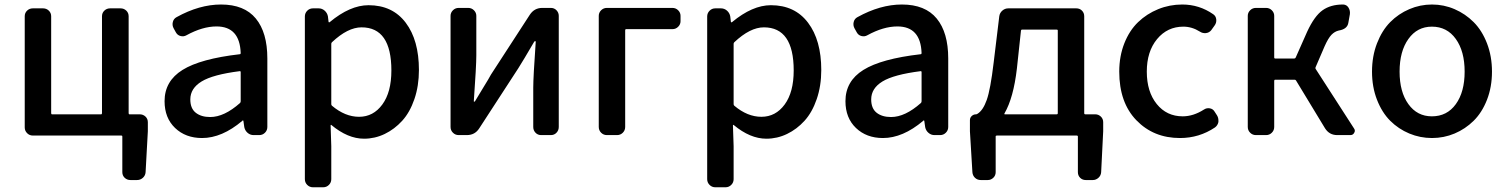

<svg xmlns="http://www.w3.org/2000/svg" viewBox="-20 -584 6517 830"><path d="M536.1 -94.7Q536.1 -89.8 540 -89.8H584Q598.6 -89.8 608.9 -80.1Q619.1 -70.3 619.1 -55.7V-16.6L609.4 160.2Q608.4 174.8 597.7 184.6Q586.9 194.3 572.3 194.3H543.9Q529.3 194.3 519 184.6Q508.8 174.8 508.8 160.2V5.9Q508.8 2 504.9 2H122.1Q107.4 2 97.2 -8.3Q86.9 -18.6 86.9 -33.2V-513.7Q86.9 -528.3 97.2 -538.1Q107.4 -547.9 122.1 -547.9H166Q180.7 -547.9 190.9 -538.1Q201.2 -528.3 201.2 -513.7V-94.7Q201.2 -89.8 205.1 -89.8H417Q420.9 -89.8 420.9 -94.7V-513.7Q420.9 -528.3 431.2 -538.1Q441.4 -547.9 456.1 -547.9H501Q515.6 -547.9 525.9 -538.1Q536.1 -528.3 536.1 -513.7Z M853.5 12.7Q782.2 12.7 736.8 -30.8Q691.4 -74.2 691.4 -146.5Q691.4 -233.4 769 -281.7Q846.7 -330.1 1016.6 -349.6Q1020.5 -349.6 1020.5 -354.5Q1016.6 -469.7 916 -469.7Q855.5 -469.7 786.1 -431.6Q774.4 -424.8 760.7 -428.2Q747.1 -431.6 740.2 -444.3L730.5 -461.9Q723.6 -474.6 727.1 -488.8Q730.5 -502.9 743.2 -509.8Q841.8 -564.5 935.5 -564.5Q1036.1 -564.5 1085.9 -503.9Q1135.7 -443.4 1135.7 -331.1V-35.2Q1135.7 -20.5 1125.5 -10.3Q1115.2 0 1100.6 0H1076.2Q1061.5 0 1050.3 -9.8Q1039.1 -19.5 1036.1 -34.2L1032.2 -61.5Q1031.2 -63.5 1029.8 -63.5Q1028.3 -63.5 1027.3 -61.5Q939.5 12.7 853.5 12.7ZM888.7 -78.1Q949.2 -78.1 1017.6 -138.7Q1020.5 -141.6 1020.5 -146.5V-272.5Q1020.5 -276.4 1017.6 -276.4Q1016.6 -276.4 1016.6 -276.4Q900.4 -261.7 851.6 -231.9Q802.7 -202.1 802.7 -154.3Q802.7 -115.2 826.2 -96.7Q849.6 -78.1 888.7 -78.1Z M1333 225.6Q1318.4 225.6 1308.1 215.3Q1297.9 205.1 1297.9 190.4V-512.7Q1297.9 -527.3 1308.1 -537.6Q1318.4 -547.9 1333 -547.9H1357.4Q1372.1 -547.9 1383.3 -538.1Q1394.5 -528.3 1397.5 -513.7L1400.4 -489.3Q1401.4 -487.3 1402.8 -487.3Q1404.3 -487.3 1405.3 -488.3Q1493.2 -561.5 1573.2 -561.5Q1676.8 -561.5 1733.9 -485.8Q1791 -410.2 1791 -281.2Q1791 -212.9 1771.5 -155.8Q1752 -98.6 1718.8 -62Q1685.5 -25.4 1643.1 -4.9Q1600.6 15.6 1553.7 15.6Q1483.4 15.6 1412.1 -43.9Q1411.1 -44.9 1410.2 -43.9Q1409.2 -43 1409.2 -42L1412.1 47.9V190.4Q1412.1 205.1 1401.9 215.3Q1391.6 225.6 1377 225.6ZM1532.2 -79.1Q1593.8 -79.1 1632.8 -132.3Q1671.9 -185.5 1671.9 -279.3Q1671.9 -465.8 1543 -465.8Q1483.4 -465.8 1415 -401.4Q1412.1 -398.4 1412.1 -394.5V-133.8Q1412.1 -129.9 1415 -127Q1471.7 -79.1 1532.2 -79.1Z M1962.9 0Q1948.2 0 1938 -10.3Q1927.7 -20.5 1927.7 -35.2V-515.6Q1927.7 -529.3 1938 -539.6Q1948.2 -549.8 1962.9 -549.8H2003.9Q2018.6 -549.8 2028.8 -539.6Q2039.1 -529.3 2039.1 -515.6V-344.7Q2039.1 -298.8 2028.3 -147.5Q2027.3 -144.5 2030.3 -144.5Q2033.2 -144.5 2034.2 -147.5Q2043 -163.1 2068.4 -204.1Q2093.8 -245.1 2102.5 -261.7L2270.5 -520.5Q2290 -549.8 2324.2 -549.8H2361.3Q2376 -549.8 2385.7 -539.6Q2395.5 -529.3 2395.5 -515.6V-35.2Q2395.5 -20.5 2385.7 -10.3Q2376 0 2361.3 0H2319.3Q2304.7 0 2294.9 -10.3Q2285.2 -20.5 2285.2 -35.2V-205.1Q2285.2 -250 2295.9 -403.3Q2295.9 -406.2 2293.5 -406.2Q2291 -406.2 2289.1 -403.3Q2241.2 -321.3 2220.7 -289.1L2051.8 -29.3Q2033.2 0 1998 0Z M2603.5 0Q2588.9 0 2578.6 -10.3Q2568.4 -20.5 2568.4 -35.2V-515.6Q2568.4 -529.3 2578.6 -539.6Q2588.9 -549.8 2603.5 -549.8H2886.7Q2901.4 -549.8 2911.6 -539.6Q2921.9 -529.3 2921.9 -515.6V-492.2Q2921.9 -478.5 2911.6 -468.3Q2901.4 -458 2886.7 -458H2686.5Q2682.6 -458 2682.6 -453.1V-35.2Q2682.6 -20.5 2672.4 -10.3Q2662.1 0 2647.5 0Z M3072.3 225.6Q3057.6 225.6 3047.4 215.3Q3037.1 205.1 3037.1 190.4V-512.7Q3037.1 -527.3 3047.4 -537.6Q3057.6 -547.9 3072.3 -547.9H3096.7Q3111.3 -547.9 3122.6 -538.1Q3133.8 -528.3 3136.7 -513.7L3139.6 -489.3Q3140.6 -487.3 3142.1 -487.3Q3143.6 -487.3 3144.5 -488.3Q3232.4 -561.5 3312.5 -561.5Q3416 -561.5 3473.1 -485.8Q3530.3 -410.2 3530.3 -281.2Q3530.3 -212.9 3510.7 -155.8Q3491.2 -98.6 3458 -62Q3424.8 -25.4 3382.3 -4.9Q3339.8 15.6 3293 15.6Q3222.7 15.6 3151.4 -43.9Q3150.4 -44.9 3149.4 -43.9Q3148.4 -43 3148.4 -42L3151.4 47.9V190.4Q3151.4 205.1 3141.1 215.3Q3130.9 225.6 3116.2 225.6ZM3271.5 -79.1Q3333 -79.1 3372.1 -132.3Q3411.1 -185.5 3411.1 -279.3Q3411.1 -465.8 3282.2 -465.8Q3222.7 -465.8 3154.3 -401.4Q3151.4 -398.4 3151.4 -394.5V-133.8Q3151.4 -129.9 3154.3 -127Q3210.9 -79.1 3271.5 -79.1Z M3796.9 12.7Q3725.6 12.7 3680.2 -30.8Q3634.8 -74.2 3634.8 -146.5Q3634.8 -233.4 3712.4 -281.7Q3790 -330.1 3960 -349.6Q3963.9 -349.6 3963.9 -354.5Q3960 -469.7 3859.4 -469.7Q3798.8 -469.7 3729.5 -431.6Q3717.8 -424.8 3704.1 -428.2Q3690.4 -431.6 3683.6 -444.3L3673.8 -461.9Q3667 -474.6 3670.4 -488.8Q3673.8 -502.9 3686.5 -509.8Q3785.2 -564.5 3878.9 -564.5Q3979.5 -564.5 4029.3 -503.9Q4079.1 -443.4 4079.1 -331.1V-35.2Q4079.1 -20.5 4068.8 -10.3Q4058.6 0 4043.9 0H4019.5Q4004.9 0 3993.7 -9.8Q3982.4 -19.5 3979.5 -34.2L3975.6 -61.5Q3974.6 -63.5 3973.1 -63.5Q3971.7 -63.5 3970.7 -61.5Q3882.8 12.7 3796.9 12.7ZM3832 -78.1Q3892.6 -78.1 3960.9 -138.7Q3963.9 -141.6 3963.9 -146.5V-272.5Q3963.9 -276.4 3960.9 -276.4Q3960 -276.4 3960 -276.4Q3843.8 -261.7 3794.9 -231.9Q3746.1 -202.1 3746.1 -154.3Q3746.1 -115.2 3769.5 -96.7Q3793 -78.1 3832 -78.1Z M4398.4 -456.1Q4394.5 -456.1 4393.6 -452.1L4376 -288.1Q4361.3 -161.1 4322.3 -93.8Q4320.3 -89.8 4324.2 -89.8H4547.9Q4552.7 -89.8 4552.7 -94.7V-452.1Q4552.7 -456.1 4547.9 -456.1ZM4667 -94.7Q4667 -89.8 4671.9 -89.8H4714.8Q4728.5 -89.8 4738.8 -80.1Q4749 -70.3 4749 -55.7V-16.6L4740.2 160.2Q4739.3 174.8 4728.5 184.6Q4717.8 194.3 4704.1 194.3H4673.8Q4659.2 194.3 4649.4 184.6Q4639.6 174.8 4639.6 160.2V5.9Q4639.6 2 4634.8 2H4289.1Q4284.2 2 4284.2 5.9V160.2Q4284.2 174.8 4273.9 184.6Q4263.7 194.3 4250 194.3H4219.7Q4205.1 194.3 4194.8 184.6Q4184.6 174.8 4183.6 160.2L4172.9 -16.6V-64.5Q4172.9 -75.2 4180.7 -82.5Q4188.5 -89.8 4199.2 -89.8Q4202.1 -89.8 4205.1 -91.8Q4229.5 -106.4 4245.6 -151.9Q4261.7 -197.3 4275.4 -312.5L4299.8 -513.7Q4301.8 -528.3 4313 -538.1Q4324.2 -547.9 4338.9 -547.9H4632.8Q4647.5 -547.9 4657.2 -538.1Q4667 -528.3 4667 -513.7Z M5081.1 12.7Q4966.8 12.7 4892.6 -64Q4818.4 -140.6 4818.4 -274.4Q4818.4 -340.8 4840.3 -396.5Q4862.3 -452.1 4899.9 -488.3Q4937.5 -524.4 4986.8 -544.4Q5036.1 -564.5 5090.8 -564.5Q5164.1 -564.5 5224.6 -522.5Q5236.3 -514.6 5237.8 -500Q5239.3 -485.4 5230.5 -473.6L5215.8 -453.1Q5207 -442.4 5192.9 -440.9Q5178.7 -439.5 5167 -447.3Q5132.8 -468.8 5095.7 -468.8Q5026.4 -468.8 4981.9 -415Q4937.5 -361.3 4937.5 -274.4Q4937.5 -187.5 4980.5 -134.3Q5023.4 -81.1 5092.8 -81.1Q5138.7 -81.1 5184.6 -110.4Q5196.3 -118.2 5210 -115.7Q5223.6 -113.3 5230.5 -101.6L5241.2 -85Q5247.1 -75.2 5247.1 -63.5Q5247.1 -60.5 5247.1 -56.6Q5244.1 -42 5232.4 -33.2Q5164.1 12.7 5081.1 12.7Z M5667 -293Q5665 -289.1 5668 -285.2L5833 -29.3Q5836.9 -24.4 5836.9 -18.6Q5836.9 -14.6 5834 -9.8Q5829.1 0 5817.4 0H5760.7Q5726.6 0 5708 -29.3L5583 -235.4Q5581.1 -239.3 5577.1 -239.3H5492.2Q5488.3 -239.3 5488.3 -234.4V-35.2Q5488.3 -20.5 5478 -10.3Q5467.8 0 5453.1 0H5409.2Q5394.5 0 5384.3 -10.3Q5374 -20.5 5374 -35.2V-515.6Q5374 -529.3 5384.3 -539.6Q5394.5 -549.8 5409.2 -549.8H5453.1Q5467.8 -549.8 5478 -539.6Q5488.3 -529.3 5488.3 -515.6V-335Q5488.3 -331.1 5492.2 -331.1H5575.2Q5579.1 -331.1 5581.1 -335L5630.9 -447.3Q5662.1 -514.6 5697.3 -539.6Q5732.4 -564.5 5785.2 -564.5Q5786.1 -564.5 5787.1 -564.5Q5801.8 -563.5 5809.6 -550.8Q5817.4 -538.1 5815.4 -522.5L5808.6 -484.4Q5803.7 -458 5767.6 -452.1Q5750 -448.2 5735.8 -433.6Q5721.7 -418.9 5706.1 -383.8Z M5911.1 -274.4Q5911.1 -340.8 5932.6 -396.5Q5954.1 -452.1 5989.7 -488.3Q6025.4 -524.4 6072.3 -544.4Q6119.1 -564.5 6170.4 -564.5Q6221.7 -564.5 6268.1 -544.4Q6314.5 -524.4 6350.6 -488.3Q6386.7 -452.1 6408.2 -396.5Q6429.7 -340.8 6429.7 -274.4Q6429.7 -208 6408.2 -152.8Q6386.7 -97.7 6350.6 -62Q6314.5 -26.4 6268.1 -6.8Q6221.7 12.7 6170.4 12.7Q6119.1 12.7 6072.3 -6.8Q6025.4 -26.4 5989.7 -62Q5954.1 -97.7 5932.6 -152.8Q5911.1 -208 5911.1 -274.4ZM6169.9 -81.1Q6235.4 -81.1 6273.4 -133.8Q6311.5 -186.5 6311.5 -274.4Q6311.5 -362.3 6273.4 -415.5Q6235.4 -468.8 6169.9 -468.8Q6106.4 -468.8 6068.4 -415.5Q6030.3 -362.3 6030.3 -274.4Q6030.3 -186.5 6068.4 -133.8Q6106.4 -81.1 6169.9 -81.1Z"/></svg>

Font: Gen Jyuu GothicL Medium
Style: Regular
Weight: 500
Designer: [Source Han Sans]
Ryoko NISHIZUKA  (kana & ideographs); Paul D. Hunt (Latin, Greek & Cyrillic); Wenlong ZHANG  (bopomofo
Version: Version 1.002.20150607